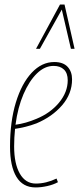

<svg xmlns="http://www.w3.org/2000/svg" viewBox="-20 -812 347 842"><path d="M234 -13Q214 -2 187 4Q160 10 136 10Q80 10 52 -36.5Q24 -83 24 -169Q24 -279 49.5 -362.5Q75 -446 119 -493Q163 -540 218 -540Q257 -540 276.5 -519Q296 -498 296 -464Q296 -401 252.5 -350.5Q209 -300 140 -271Q116 -262 92 -256Q68 -250 46 -247Q42 -209 42 -170Q42 -94 67 -50.5Q92 -7 137 -7Q182 -7 228 -29ZM215 -523Q176 -523 142 -490Q108 -457 83 -399Q58 -341 48 -265Q93 -271 140 -291Q201 -316 239 -362Q277 -408 277 -460Q277 -491 260.5 -507Q244 -523 215 -523ZM138 -598 243 -792H263L307 -598H291L251 -770L155 -598Z"/></svg>

Font: Georama Condensed Thin
Style: Italic
Weight: 100
Width: 3
Italic angle: -9°
Designer: Jean-Baptiste Levee
Foundry: Production Type
Version: Version 1.000